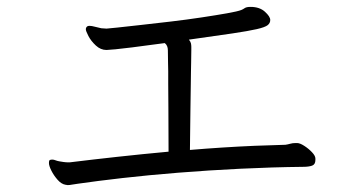

<svg xmlns="http://www.w3.org/2000/svg" viewBox="-20 -625 1040 557"><path d="M895 -161Q895 -148 885.5 -144.5Q876 -141 859 -141Q769 -140 677 -135.5Q585 -131 497.5 -124Q410 -117 335.5 -108.5Q261 -100 206 -92Q197 -91 189.5 -89.5Q182 -88 176 -88Q175 -88 173.5 -88.5Q172 -89 170 -89Q158 -91 147 -103.5Q136 -116 129 -130Q122 -144 122 -152Q122 -160 125 -161Q128 -162 132 -162Q136 -162 141 -160Q146 -158 152 -157Q157 -156 164.5 -155Q172 -154 178 -154H182Q247 -162 320 -170Q393 -178 469 -185Q469 -266 468.5 -312.5Q468 -359 468 -382.5Q468 -406 468 -418.5Q468 -431 467.5 -443Q467 -455 467 -479Q467 -493 458 -500Q442 -498 416 -494.5Q390 -491 363 -487.5Q336 -484 315 -482Q294 -480 289 -480Q272 -480 258 -493Q244 -506 236.5 -520.5Q229 -535 229 -540Q229 -546 234 -549Q236 -550 240 -550Q246 -550 255 -547.5Q264 -545 274 -543Q279 -543 282 -542.5Q285 -542 289 -542Q293 -542 320 -545Q347 -548 388 -552.5Q429 -557 475.5 -562.5Q522 -568 565 -574.5Q608 -581 639 -586.5Q670 -592 680 -596Q685 -598 690 -601.5Q695 -605 707 -605Q733 -605 748.5 -591Q764 -577 764 -567Q764 -558 756.5 -552Q749 -546 725 -540.5Q701 -535 654 -528Q607 -521 528 -510Q533 -504 534 -499Q535 -494 535 -489V-479Q535 -455 534.5 -442.5Q534 -430 534 -416.5Q534 -403 533.5 -379.5Q533 -356 532.5 -311.5Q532 -267 531 -190Q578 -194 625 -197Q672 -200 718 -202L808 -205Q815 -206 822 -208Q829 -210 837 -210H842Q850 -210 862.5 -202Q875 -194 885 -183.5Q895 -173 895 -165Z"/></svg>

Font: Klee One SemiBold
Style: Regular
Weight: 600
Designer: Fontworks Inc.
Foundry: Fontworks Inc.
Version: Version 1.00;January 12, 2022;FontCreator 13.0.0.2683 64-bit